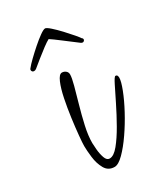

<svg xmlns="http://www.w3.org/2000/svg" viewBox="-133 -560 524 609"><g transform="rotate(-30 129.5 -255.5)"><path d="M105 -10Q82 -10 71 -29.5Q60 -49 57 -74.5Q54 -100 54 -116Q54 -126 56.5 -153Q59 -180 63.5 -213.5Q68 -247 74.5 -279Q81 -311 90 -332Q99 -353 109 -353Q117 -353 123 -348Q129 -343 129 -335Q129 -323 122 -297Q115 -271 105.5 -238Q96 -205 88.5 -171.5Q81 -138 81 -111Q81 -104 82.5 -87Q84 -70 89 -55.5Q94 -41 105 -41Q120 -41 138 -63Q156 -85 174.5 -117.5Q193 -150 209 -182.5Q225 -215 236 -237Q247 -259 251 -259Q256 -259 257.5 -255.5Q259 -252 259 -248Q259 -235 248 -206.5Q237 -178 219 -144.5Q201 -111 180 -80.5Q159 -50 139 -30Q119 -10 105 -10ZM36 -401Q30 -401 28 -406Q26 -411 30 -415Q37 -424 51.5 -438Q66 -452 82.5 -466.5Q99 -481 113 -491Q127 -501 133 -501Q138 -501 151 -489.5Q164 -478 178.5 -462.5Q193 -447 204.5 -433.5Q216 -420 219 -415Q222 -414 222 -410Q222 -406 218 -403.5Q214 -401 208 -405Q184 -423 160.5 -441Q137 -459 126 -466Q118 -462 102.5 -450.5Q87 -439 71 -426Q55 -413 44 -404Q40 -401 36 -401Z"/></g></svg>

Font: Licorice
Style: Regular
Weight: 400
Designer: Robert E. Leuschke
Foundry: Robert E. Leuschke
Version: Version 1.010; ttfautohint (v1.8.3)